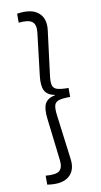

<svg xmlns="http://www.w3.org/2000/svg" viewBox="-101 -850 534 1011"><g transform="rotate(-10 166.5 -344.5)"><path d="M67 112V64Q122 69 140.8 53.2Q159.5 37.5 155 -3L128 -231Q121.5 -285 135.2 -311Q149 -337 190 -345V-346Q149.5 -353.5 135.5 -379.8Q121.5 -406 128 -460L155 -687Q159.5 -727 140.2 -743.2Q121 -759.5 67 -754V-802Q143 -814 180.8 -782.8Q218.5 -751.5 211 -690L181 -452Q176.5 -418 181 -400.2Q185.5 -382.5 205.2 -376.2Q225 -370 266 -370V-322Q225 -322 205.2 -315.8Q185.5 -309.5 181 -291.5Q176.5 -273.5 181 -239L212 2Q219.5 62.5 182 93.2Q144.5 124 67 112Z"/></g></svg>

Font: Geologica Cursive Thin
Style: Regular
Weight: 250
Designer: Sindre Bremnes, Frode Helland
Foundry: Monokrom Skriftforlag AS
Version: Version 1.010;gftools[0.9.28]